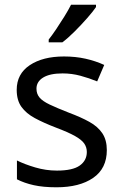

<svg xmlns="http://www.w3.org/2000/svg" viewBox="-20 -786 519 816"><path d="M434 -148Q434 -70 376 -30Q318 10 220 10Q164 10 123.5 1Q83 -8 52 -24V-104Q84 -88 129.5 -74.5Q175 -61 222 -61Q289 -61 319 -82.5Q349 -104 349 -140Q349 -160 338 -176Q327 -192 298.5 -208Q270 -224 217 -244Q165 -264 128 -284Q91 -304 71 -332Q51 -360 51 -404Q51 -472 106.5 -509Q162 -546 252 -546Q301 -546 343.5 -536.5Q386 -527 423 -510L393 -440Q359 -454 322 -464Q285 -474 246 -474Q192 -474 163.5 -456.5Q135 -439 135 -409Q135 -387 148 -371.5Q161 -356 191.5 -341.5Q222 -327 273 -307Q324 -288 360 -268Q396 -248 415 -219.5Q434 -191 434 -148ZM388 -756Q376 -738 351 -709.5Q326 -681 297.5 -652.5Q269 -624 245 -606H187V-618Q202 -637 219.5 -663Q237 -689 254 -716.5Q271 -744 282 -766H388Z"/></svg>

Font: Noto Sans Masaram Gondi
Style: Regular
Weight: 400
Designer: Ek Type & Mukund Gokhale
Foundry: Ek Type
Version: Version 1.004; ttfautohint (v1.8.4.7-5d5b)